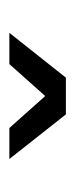

<svg xmlns="http://www.w3.org/2000/svg" viewBox="104 -810 160 408"><g transform="rotate(90 184.0 -606.0)"><path d="M145 -666H223.1L317.9 -545.9H252L184.1 -622.1L116.2 -545.9H49.8Z"/></g></svg>

Font: Gidolinya
Style: Regular
Weight: 400
Version: Version 1.0.3